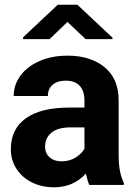

<svg xmlns="http://www.w3.org/2000/svg" viewBox="-20 -784 571 814"><path d="M343 -618 266 -691 190 -618H78V-626L225 -764H308L457 -624V-618ZM259 -442Q223 -442 203 -424.5Q183 -407 183 -377H38Q38 -424 66.5 -463Q95 -502 147 -525Q199 -548 267 -548Q364 -548 423.5 -499Q483 -450 483 -358V-131Q483 -87 488.5 -59Q494 -31 505 -8V0H358Q352 -14 344 -48Q291 10 209 10Q157 10 115.5 -10.5Q74 -31 50 -68Q26 -105 26 -151Q26 -237 89.5 -282.5Q153 -328 275 -328H338V-359Q338 -398 318 -420Q298 -442 259 -442ZM338 -153V-244H280Q225 -244 198 -221.5Q171 -199 171 -162Q171 -135 190 -117.5Q209 -100 241 -100Q274 -100 299.5 -115.5Q325 -131 338 -153Z"/></svg>

Font: Freesentation 8 ExtraBold
Style: Regular
Weight: 800
Designer: glyphs from Roboto by Christian Robertson / Hangul glyphs from Noto Sans CJK(Source Han Sans) by Jang Soo-young and Kang
Foundry: PT&
Version: Version 2.001